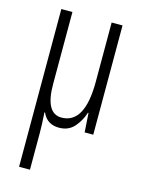

<svg xmlns="http://www.w3.org/2000/svg" viewBox="-116 -600 667 903"><g transform="rotate(15 217.0 -148.0)"><path d="M366 -532V0H324L318 -93H315Q302 -52 274.5 -21Q247 10 201 10Q143 10 120 -42H117Q119 -13 120 11Q121 35 121 56V236H68V-532H122V-181Q122 -39 200 -39Q313 -39 313 -243V-532Z"/></g></svg>

Font: Noto Sans ExtraCondensed Light
Style: Regular
Weight: 300
Width: 2
Designer: Monotype Design Team
Foundry: Monotype Imaging Inc.
Version: Version 2.013; ttfautohint (v1.8.4.7-5d5b)